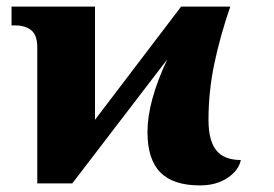

<svg xmlns="http://www.w3.org/2000/svg" viewBox="-20 -556 830 582"><path d="M427 -156Q427 -248 487 -376L199 0H93V-412Q93 -450 74.5 -464.5Q56 -479 26 -479H15V-536H268V-193L529 -536H678Q647 -446 629.5 -362Q612 -278 612 -193Q612 -130 635.5 -100.5Q659 -71 710 -71Q704 -40 670 -17Q636 6 586 6Q505 6 466 -33.5Q427 -73 427 -156Z"/></svg>

Font: Noto Serif ExtraBold
Style: Regular
Weight: 800
Designer: Monotype Design Team
Foundry: Monotype Imaging Inc.
Version: Version 1.001